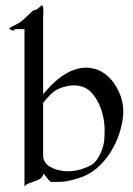

<svg xmlns="http://www.w3.org/2000/svg" viewBox="-20 -667 488 704"><path d="M179.2 -332C202.1 -349.1 235.8 -354 251 -354C274.9 -354 297.9 -346.2 314.9 -328.1C342.8 -297.9 363.8 -248 363.8 -188C363.8 -175.8 362.8 -163.1 361.8 -147.9C355 -106 333 -71.8 314.9 -62C283.2 -44.9 253.9 -39.1 229 -39.1C203.1 -39.1 180.2 -45.9 164.1 -55.2C150.9 -62 140.1 -75.2 138.2 -92.8V-290C148.9 -303.2 168 -325.2 179.2 -332ZM134.8 -647C130.9 -647 127 -643.1 118.2 -634.8C112.8 -629.9 102.1 -628.9 102.1 -628.9L61 -590.8C43 -576.2 14.2 -566.9 14.2 -563C14.2 -558.1 25.9 -555.2 28.8 -555.2C33.2 -555.2 34.2 -560.1 34.2 -560.1H69.8V17.1C81.1 -2.9 138.2 0 138.2 -29.8C147 -26.9 159.2 0 168.9 0C212.9 0 219.2 1 272.9 -15.1C367.2 -45.9 412.1 -149.9 422.9 -195.8C429.2 -220.2 432.1 -240.2 432.1 -257.8C432.1 -301.8 416 -335.9 395 -366.2C369.1 -400.9 334 -418.9 295.9 -418.9C256.8 -418.9 214.8 -399.9 174.8 -360.8C165 -353 149.9 -334 138.2 -321.8V-606V-609.9C138.2 -612.8 139.2 -617.2 139.2 -621.1C139.2 -632.8 138.2 -647 134.8 -647Z"/></svg>

Font: Pierce
Style: Roman
Weight: 500
Version: Version 0.2.0